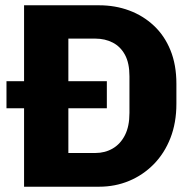

<svg xmlns="http://www.w3.org/2000/svg" viewBox="-20 -706 731 726"><path d="M71 0V-686H355Q415.5 -686 468.2 -666.5Q521 -647 561.5 -609.2Q602 -571.5 624.5 -516.2Q647 -461 647 -389V-313.5Q647 -242 624.5 -184.2Q602 -126.5 561.5 -85.2Q521 -44 468.2 -22Q415.5 0 355 0ZM238.5 -127.5H340.5Q377 -127.5 406.2 -144.5Q435.5 -161.5 452.5 -195Q469.5 -228.5 469.5 -279V-417.5Q469.5 -467.5 452.5 -498.8Q435.5 -530 406.2 -545Q377 -560 340.5 -560H238.5ZM4.5 -296.5V-399H384V-296.5Z"/></svg>

Font: Chivo Medium
Style: Regular
Weight: 500
Designer: Hector Gatti
Foundry: Omnibus-Type
Version: Version 2.002